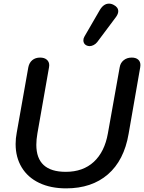

<svg xmlns="http://www.w3.org/2000/svg" viewBox="-20 -1027 793 1057"><path d="M66 -234Q66 -265 72 -296L136 -657Q141 -682 158 -696Q175 -710 201 -710Q224 -710 237.5 -698.5Q251 -687 251 -668Q251 -661 250 -657L186 -293Q180 -259 180 -230Q180 -81 342 -81Q437 -81 496.5 -136Q556 -191 574 -293L639 -657Q643 -681 661 -695.5Q679 -710 705 -710Q728 -710 740.5 -699Q753 -688 753 -669Q753 -661 752 -657L688 -290Q663 -144 574 -67Q485 10 344 10Q259 10 196 -20Q133 -50 99.5 -105.5Q66 -161 66 -234ZM439 -805Q439 -816 445 -826L529 -971Q550 -1007 580 -1007Q593 -1007 606 -1000Q631 -987 631 -965Q631 -951 619 -934L515 -795Q507 -785 495.5 -779Q484 -773 473 -773Q464 -773 454 -778Q439 -787 439 -805Z"/></svg>

Font: Kodchasan SemiBold
Style: Italic
Weight: 600
Italic angle: -10°
Version: Version 1.000; ttfautohint (v1.6)